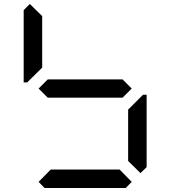

<svg xmlns="http://www.w3.org/2000/svg" viewBox="-20 -945 856 965"><path d="M130 -544 117 -531H99V-894L130 -925L192 -864V-605ZM596 -546 642 -500 596 -454H220L174 -500L220 -546ZM642 -31 612 0H204L174 -31L235 -93H581ZM686 -456 699 -469H717V-105L686 -75L624 -136V-394Z"/></svg>

Font: DSEG7 Classic Mini
Style: Regular
Weight: 400
Designer: Keshikan(Twitter:@keshinomi_88pro)
Version: Version 0.46